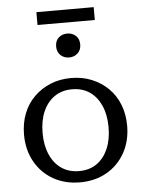

<svg xmlns="http://www.w3.org/2000/svg" viewBox="-59 -911 731 968"><g transform="rotate(-5 307.0 -427.0)"><path d="M568 -254Q568 -177 534.5 -117Q501 -57 442 -23.5Q383 10 307 10Q231 10 172 -23.5Q113 -57 79.5 -117Q46 -177 46 -254Q46 -312 65 -360.5Q84 -409 119.5 -444Q155 -479 202.5 -498.5Q250 -518 307 -518Q364 -518 411.5 -498.5Q459 -479 494.5 -444Q530 -409 549 -360.5Q568 -312 568 -254ZM140 -254Q140 -192 160.5 -145Q181 -98 218.5 -72.5Q256 -47 307 -47Q359 -47 396 -72.5Q433 -98 453.5 -145Q474 -192 474 -254Q474 -317 453.5 -363.5Q433 -410 396 -435.5Q359 -461 307 -461Q256 -461 218.5 -435.5Q181 -410 160.5 -363.5Q140 -317 140 -254ZM307 -622Q281 -622 263.5 -638.5Q246 -655 246 -683Q246 -711 263.5 -727Q281 -743 307 -743Q333 -743 350.5 -727Q368 -711 368 -683Q368 -655 350.5 -638.5Q333 -622 307 -622ZM162 -864H452V-799H162Z"/></g></svg>

Font: Roboto Serif 20pt
Style: Regular
Weight: 400
Designer: Greg Gazdowicz
Foundry: Commercial Type
Version: Version 1.008